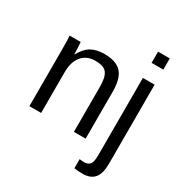

<svg xmlns="http://www.w3.org/2000/svg" viewBox="-209 -883 1189 1248"><g transform="rotate(30 385.5 -258.5)"><path d="M403 0V-335Q403 -374 397.5 -399.5Q392 -425 379.5 -441Q367 -457 346 -463.5Q325 -470 294 -470Q230 -470 193.5 -427Q157 -384 157 -306V0H69V-416Q69 -508 66 -528H149Q150 -527 150 -515Q150 -509 150.5 -504Q151 -499 151.5 -490.5Q152 -482 152.5 -469.5Q153 -457 153 -438H155Q185 -493 224.5 -515.5Q264 -538 324 -538Q411 -538 451 -495Q491 -452 491 -352V0ZM616 -641V-725H704V-641ZM704 65Q704 140 675 174Q646 208 586 208Q567 208 552 206.5Q537 205 524 203V135L555 138Q588 138 602 120.5Q616 103 616 52V-528H704Z"/></g></svg>

Font: Libra Sans
Style: Regular
Weight: 400
Foundry: Context Ltd
Version: Version 1.000; ttfautohint (v1.3)